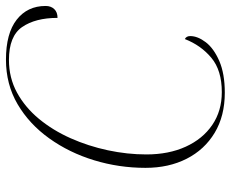

<svg xmlns="http://www.w3.org/2000/svg" viewBox="-85 -679 774 644"><g transform="rotate(-90 302.0 -357.0)"><path d="M313 10Q235 10 178.5 -24Q122 -58 91.5 -118Q61 -178 61 -256Q61 -345 86.5 -428.5Q112 -512 160 -579Q208 -646 274.5 -685Q341 -724 424 -724Q512 -724 558 -688Q604 -652 604 -591Q604 -573 593.5 -562Q583 -551 564 -551Q564 -625 533.5 -669.5Q503 -714 423 -714Q363 -714 313.5 -687Q264 -660 225.5 -613.5Q187 -567 160.5 -507.5Q134 -448 120 -382.5Q106 -317 106 -253Q106 -178 132 -121Q158 -64 205 -32Q252 0 315 0Q388 0 430 -35Q472 -70 493 -124Q503 -119 503 -106Q503 -81 482.5 -54Q462 -27 419.5 -8.5Q377 10 313 10Z"/></g></svg>

Font: Noto Serif Display ExtraLight
Style: Italic
Weight: 200
Italic angle: -12°
Designer: Monotype Design Team
Foundry: Monotype Imaging Inc.
Version: Version 2.009